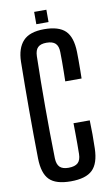

<svg xmlns="http://www.w3.org/2000/svg" viewBox="-100 -956 584 1013"><g transform="rotate(-10 192.5 -449.0)"><path d="M195 8Q115 8 80.8 -26.5Q46.5 -61 45 -141Q44 -204 43.5 -269Q43 -334 43 -399.8Q43 -465.5 43.5 -530.8Q44 -596 45 -659Q46.5 -731 81.5 -769Q116.5 -807 194.5 -807Q272.5 -807 307.8 -772.8Q343 -738.5 345 -659Q345.5 -640.5 345.5 -614Q345.5 -587.5 345.2 -561.2Q345 -535 344.5 -516.5H257Q257.5 -540.5 258 -567.5Q258.5 -594.5 258.5 -622Q258.5 -649.5 258 -673.5Q257.5 -705.5 242.2 -720Q227 -734.5 194.5 -734.5Q163 -734.5 148.2 -720Q133.5 -705.5 132.5 -673.5Q131 -604.5 130.2 -536.2Q129.5 -468 129.5 -399.8Q129.5 -331.5 130.2 -263.2Q131 -195 132.5 -126.5Q133.5 -94 148.5 -79.2Q163.5 -64.5 195 -64.5Q229.5 -64.5 245.5 -79.2Q261.5 -94 262 -126.5Q262.5 -151.5 262.5 -180.2Q262.5 -209 262.2 -237.8Q262 -266.5 261.5 -291.5H348.5Q350 -253.5 350 -216Q350 -178.5 349 -141Q347 -61 311.2 -26.5Q275.5 8 195 8ZM159 -840V-906H224.5V-840Z"/></g></svg>

Font: Big Shoulders Display Thin SemiBold
Style: Regular
Weight: 600
Version: Version 2.002